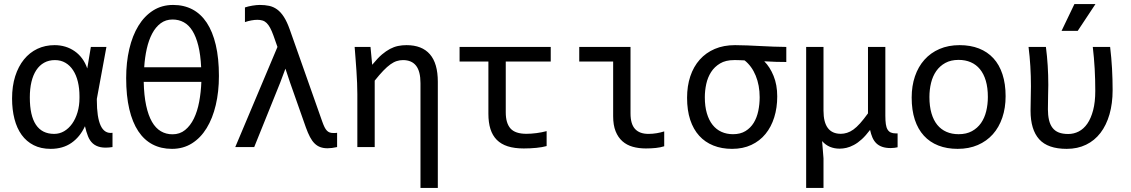

<svg xmlns="http://www.w3.org/2000/svg" viewBox="-20 -720 5538 940"><path d="M39.1 -237.8Q39.1 -298.3 54.4 -346.7Q69.8 -395 97.4 -429Q125 -462.9 163.1 -481Q201.2 -499 247.1 -499Q274.9 -499 299.8 -491.5Q324.7 -483.9 345.7 -469.2Q366.7 -454.6 382.3 -433.3Q397.9 -412.1 407.2 -384.8L424.8 -490.2H501L454.1 -235.8V-230Q454.1 -145.5 472.9 -105Q491.7 -64.5 530.8 -69.8V0Q495.1 5.4 472.2 0.5Q449.2 -4.4 434.3 -17.8Q419.4 -31.2 410.9 -52.7Q402.3 -74.2 396 -102.1Q371.6 -49.3 329.6 -20.3Q287.6 8.8 228 8.8Q180.2 8.8 144.8 -9.3Q109.4 -27.3 85.9 -59.8Q62.5 -92.3 50.8 -137.7Q39.1 -183.1 39.1 -237.8ZM126 -243.2Q126 -153.8 156 -109.1Q186 -64.5 245.1 -64.5Q271.5 -64.5 293.9 -77.6Q316.4 -90.8 333.3 -114.5Q350.1 -138.2 359.6 -170.4Q369.1 -202.6 369.1 -240.2V-249Q369.1 -287.1 361.3 -319.6Q353.5 -352.1 338.1 -375.7Q322.8 -399.4 300.3 -412.6Q277.8 -425.8 249 -425.8Q219.2 -425.8 196.3 -413.1Q173.3 -400.4 157.7 -376.7Q142.1 -353 134 -319.3Q126 -285.6 126 -243.2Z M1051.8 -348.1Q1051.8 -271 1036.4 -205.8Q1021 -140.6 991.7 -92.8Q962.4 -44.9 919.7 -18.1Q877 8.8 821.8 8.8Q769 8.8 727.5 -12.7Q686 -34.2 657.2 -77.4Q628.4 -120.6 613 -185.8Q597.7 -251 597.7 -337.9Q597.7 -414.6 613 -480.2Q628.4 -545.9 657.7 -593.8Q687 -641.6 729.7 -668.7Q772.5 -695.8 827.6 -695.8Q880.4 -695.8 921.9 -674.1Q963.4 -652.3 992.2 -608.9Q1021 -565.4 1036.4 -500.2Q1051.8 -435.1 1051.8 -348.1ZM964.8 -390.6Q961.9 -452.1 950.9 -496.3Q939.9 -540.5 922.1 -569.1Q904.3 -597.7 879.6 -611.1Q855 -624.5 824.7 -624.5Q791.5 -624.5 766.6 -606Q741.7 -587.4 724.9 -555.4Q708 -523.4 698.5 -481Q689 -438.5 686 -390.6ZM683.6 -319.3Q685.1 -252 695.6 -203.4Q706.1 -154.8 724.1 -123.5Q742.2 -92.3 767.6 -77.4Q793 -62.5 824.7 -62.5Q860.4 -62.5 886.2 -83.5Q912.1 -104.5 929.2 -139.6Q946.3 -174.8 955.1 -221.4Q963.9 -268.1 965.8 -319.3Z M1318.8 -545.9Q1310.5 -568.8 1302.5 -583.7Q1294.4 -598.6 1285.4 -607.4Q1276.4 -616.2 1265.1 -619.6Q1253.9 -623 1239.7 -623Q1226.6 -623 1210.7 -620.1Q1194.8 -617.2 1179.2 -611.8V-683.6Q1195.3 -689 1215.8 -692.4Q1236.3 -695.8 1252 -695.8Q1276.9 -695.8 1297.6 -691.4Q1318.4 -687 1336.4 -674.1Q1354.5 -661.1 1369.9 -637.2Q1385.3 -613.3 1398.9 -574.7L1557.6 -125Q1563.5 -108.4 1568.8 -97.7Q1574.2 -86.9 1580.3 -80.6Q1586.4 -74.2 1594 -71.5Q1601.6 -68.8 1611.8 -68.8Q1616.2 -68.8 1620.6 -68.8Q1625 -68.8 1630.4 -69.8V0Q1604 5.9 1583.5 5.9Q1563.5 5.9 1548.1 0.2Q1532.7 -5.4 1520.3 -17.6Q1507.8 -29.8 1497.6 -49.3Q1487.3 -68.8 1477.5 -96.2L1400.4 -314.9L1377.4 -383.8L1351.6 -314.9L1224.6 0H1131.8L1338.4 -490.2Z M1729.5 -259.3Q1729.5 -284.2 1728.3 -313.5Q1727.1 -342.8 1725.1 -373Q1723.1 -403.3 1720.7 -433.3Q1718.3 -463.4 1716.3 -490.2H1793.9L1802.2 -402.8Q1830.1 -436.5 1850.1 -453.4Q1870.1 -470.2 1889.4 -480.5Q1908.7 -490.7 1928.7 -494.9Q1948.7 -499 1970.2 -499Q2045.9 -499 2084.7 -454.3Q2123.5 -409.7 2123.5 -319.8V200.2H2038.6V-313Q2038.6 -370.6 2017.1 -398.2Q1995.6 -425.8 1953.1 -425.8Q1937.5 -425.8 1922.6 -421.1Q1907.7 -416.5 1891.6 -405Q1875.5 -393.6 1856.7 -374Q1837.9 -354.5 1814.5 -325.2V0H1729.5Z M2656.2 -4.9Q2635.3 1 2605.7 3.9Q2576.2 6.8 2544.4 6.8Q2498.5 6.8 2465.8 -3.7Q2433.1 -14.2 2412.1 -35.4Q2391.1 -56.6 2381.1 -88.4Q2371.1 -120.1 2371.1 -163.1V-418.9H2230V-490.2H2676.3V-418.9H2456.1V-169.9Q2456.1 -117.2 2479.2 -91.1Q2502.4 -64.9 2557.1 -64.9Q2580.6 -64.9 2606.9 -68.4Q2633.3 -71.8 2656.2 -78.1Z M3231.9 -3.9Q3213.9 2 3190.7 4.4Q3167.5 6.8 3142.1 6.8Q3106.9 6.8 3077.6 -1.5Q3048.3 -9.8 3027.1 -28.6Q3005.9 -47.4 2993.9 -77.4Q2981.9 -107.4 2981.9 -150.9V-418.9H2815.9V-490.2H3066.9V-164.6Q3066.9 -112.8 3089.1 -88.6Q3111.3 -64.5 3154.8 -64.5Q3175.3 -64.5 3195.3 -67.9Q3215.3 -71.3 3231.9 -76.7Z M3721.7 -419.9Q3749.5 -392.1 3767.3 -348.4Q3785.2 -304.7 3785.2 -248Q3785.2 -192.4 3770.5 -145.5Q3755.9 -98.6 3727.8 -64.2Q3699.7 -29.8 3658.4 -10.5Q3617.2 8.8 3564 8.8Q3513.2 8.8 3472.4 -7.6Q3431.6 -23.9 3403.1 -55.4Q3374.5 -86.9 3359.1 -133.5Q3343.8 -180.2 3343.8 -241.2Q3343.8 -298.8 3359.6 -346.4Q3375.5 -394 3405.8 -428Q3436 -461.9 3479.5 -480.5Q3522.9 -499 3578.6 -499Q3607.4 -499 3638.9 -497.6Q3670.4 -496.1 3702.6 -494.6Q3734.9 -493.2 3767.1 -491.7Q3799.3 -490.2 3829.6 -490.2V-416.5Q3804.2 -416.5 3780.3 -417.2Q3756.3 -418 3721.7 -419.9ZM3625.5 -424.3Q3618.7 -424.8 3611.3 -425Q3604 -425.3 3596.4 -425.5Q3588.9 -425.8 3584 -425.8Q3579.1 -425.8 3573.7 -425.8Q3532.7 -425.8 3505.4 -409.4Q3478 -393.1 3461.4 -367.2Q3444.8 -341.3 3437.7 -308.8Q3430.7 -276.4 3430.7 -244.1Q3430.7 -199.2 3440.7 -165.3Q3450.7 -131.3 3468.8 -108.6Q3486.8 -85.9 3512.2 -74.5Q3537.6 -63 3568.8 -63Q3605 -63 3629.9 -78.4Q3654.8 -93.8 3670.2 -118.9Q3685.5 -144 3692.4 -176.8Q3699.2 -209.5 3699.2 -244.1Q3699.2 -302.2 3679.9 -349.4Q3660.6 -396.5 3625.5 -424.3Z M4011.7 -490.2V-178.2Q4011.7 -64.9 4096.7 -64.9Q4111.3 -64.9 4127 -69.8Q4142.6 -74.7 4158 -85.7Q4173.3 -96.7 4190.7 -116Q4208 -135.3 4229.5 -165V-490.2H4314.5V-153.8Q4314.5 -128.9 4316.9 -112.3Q4319.3 -95.7 4325.4 -85.7Q4331.5 -75.7 4341.3 -71.3Q4351.1 -66.9 4365.7 -66.9H4374.5V1Q4367.7 2.4 4359.1 3.7Q4350.6 4.9 4340.8 4.9Q4316.4 4.9 4299.1 -1.2Q4281.7 -7.3 4270 -18.8Q4258.3 -30.3 4251.2 -46.9Q4244.1 -63.5 4239.7 -84Q4218.8 -56.2 4199.2 -38.3Q4179.7 -20.5 4160.4 -10.3Q4141.1 0 4123.8 3.9Q4106.4 7.8 4090.3 7.8Q4064.9 7.8 4043.2 -1.2Q4021.5 -10.3 4004.9 -29.3L4011.7 55.2V200.2H3926.8V-490.2Z M4903.3 -249Q4903.3 -191.9 4887.2 -144.3Q4871.1 -96.7 4840.8 -62.7Q4810.5 -28.8 4767.1 -10Q4723.6 8.8 4668.5 8.8Q4615.7 8.8 4574 -7.6Q4532.2 -23.9 4503.2 -55.7Q4474.1 -87.4 4458.7 -134.3Q4443.4 -181.2 4443.4 -242.2Q4443.4 -299.3 4459.5 -346.4Q4475.6 -393.6 4505.9 -427.5Q4536.1 -461.4 4579.6 -480.2Q4623 -499 4678.2 -499Q4731 -499 4772.7 -482.7Q4814.5 -466.3 4843.5 -434.8Q4872.6 -403.3 4887.9 -356.4Q4903.3 -309.6 4903.3 -249ZM4816.4 -245.1Q4816.4 -290.5 4806.4 -324.5Q4796.4 -358.4 4777.8 -381.1Q4759.3 -403.8 4732.7 -415.3Q4706.1 -426.8 4673.3 -426.8Q4635.3 -426.8 4608.2 -411.9Q4581.1 -397 4563.7 -372.1Q4546.4 -347.2 4538.3 -314.2Q4530.3 -281.2 4530.3 -245.1Q4530.3 -199.7 4540.3 -165.5Q4550.3 -131.3 4568.8 -108.6Q4587.4 -85.9 4613.8 -74.5Q4640.1 -63 4673.3 -63Q4711.4 -63 4738.5 -77.9Q4765.6 -92.8 4783 -117.7Q4800.3 -142.6 4808.3 -175.5Q4816.4 -208.5 4816.4 -245.1Z M5415 -490.2Q5421.4 -437 5424.3 -384.5Q5427.2 -332 5427.2 -278.8Q5427.2 -213.4 5411.9 -160.2Q5396.5 -106.9 5367.7 -69.3Q5338.9 -31.7 5297.1 -11.5Q5255.4 8.8 5202.6 8.8Q5109.9 8.8 5067.6 -38.3Q5025.4 -85.4 5025.4 -178.2Q5025.4 -212.4 5026.4 -242.4Q5027.3 -272.5 5027.3 -297.9Q5027.3 -397.5 5015.6 -490.2H5100.6Q5112.3 -400.4 5112.3 -304.2Q5112.3 -283.7 5111.3 -252Q5110.4 -220.2 5110.4 -184.6Q5110.4 -156.2 5115.7 -132.8Q5121.1 -109.4 5133.1 -94Q5145 -78.6 5163.8 -71.3Q5182.6 -64 5210 -64Q5237.3 -64 5261.5 -76.4Q5285.6 -88.9 5303.5 -114.7Q5321.3 -140.6 5331.8 -180.4Q5342.3 -220.2 5342.3 -274.9Q5342.3 -329.6 5339.4 -383.1Q5336.4 -436.5 5330.1 -490.2ZM5343.3 -700.2 5256.3 -568.8H5177.2L5240.2 -700.2ZM4948.2 -490.2Z"/></svg>

Font: Code New Roman
Style: Regular
Weight: 400
Monospace: yes
Designer: Sam Radian
Foundry: Code New Roman
Version: Version 2.00 November 29, 2014